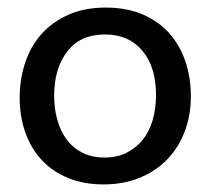

<svg xmlns="http://www.w3.org/2000/svg" viewBox="-20 -477 556 507"><path d="M484 -223Q484 -172 467.5 -129Q451 -86 420.5 -55Q390 -24 347.5 -7Q305 10 253 10Q202 10 161 -6.5Q120 -23 91.5 -53Q63 -83 47.5 -125.5Q32 -168 32 -219Q32 -268 46.5 -311.5Q61 -355 89.5 -387Q118 -419 160.5 -438Q203 -457 259 -457Q315 -457 357.5 -438.5Q400 -420 428 -388Q456 -356 470 -313.5Q484 -271 484 -223ZM392 -226Q392 -300 356 -343Q320 -386 257 -386Q192 -386 157.5 -341Q123 -296 123 -224Q123 -190 131.5 -160Q140 -130 156.5 -108Q173 -86 198 -73.5Q223 -61 256 -61Q289 -61 314 -73.5Q339 -86 356.5 -107.5Q374 -129 383 -159.5Q392 -190 392 -226Z"/></svg>

Font: Zilla Slab Medium
Style: Regular
Weight: 500
Designer: Typotheque.com
Foundry: Typotheque type foundry
Version: Version 1.1; 2017